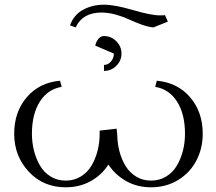

<svg xmlns="http://www.w3.org/2000/svg" viewBox="-20 -798 929 825"><path d="M41 -223.1Q41 -316.9 94.7 -379.9Q148.4 -442.9 237.8 -451.2L245.1 -424.8Q185.5 -415 151.4 -361.6Q117.2 -308.1 117.2 -223.1Q117.2 -185.1 126.2 -149.9Q135.3 -114.7 152.3 -85.7Q169.4 -56.6 198 -39.3Q226.6 -22 262.2 -22Q298.3 -22 326.9 -39.3Q355.5 -56.6 372.8 -85.7Q390.1 -114.7 399.2 -149.9Q408.2 -185.1 408.2 -223.1V-236.8L481 -245.1L483.9 -219.2Q484.4 -181.6 493.4 -147.2Q502.4 -112.8 519.8 -84.5Q537.1 -56.2 565.2 -39.1Q593.3 -22 628.9 -22Q665 -22 693.6 -39.3Q722.2 -56.6 739.5 -85.7Q756.8 -114.7 765.9 -149.9Q774.9 -185.1 774.9 -223.1Q774.9 -308.1 740.7 -361.6Q706.5 -415 647 -424.8L653.8 -451.2Q743.2 -442.9 797.1 -379.9Q851.1 -316.9 851.1 -223.1Q851.1 -160.2 823.7 -107.9Q796.4 -55.7 745.1 -24.4Q693.8 6.8 628.9 6.8Q570.3 6.8 523.2 -19.3Q476.1 -45.4 445.8 -90.8Q416.5 -45.4 369.1 -19.3Q321.8 6.8 262.2 6.8Q166 6.8 103.5 -60.3Q41 -127.4 41 -223.1ZM280.8 -689Q297.4 -734.9 337.4 -756.3Q377.4 -777.8 426.8 -777.8Q472.7 -777.8 550.8 -754.9Q628.9 -731.9 668 -731.9Q683.1 -731.9 689 -732.9L701.2 -705.1L639.2 -680.2Q616.7 -682.1 587.6 -692.6Q558.6 -703.1 534.9 -714.4Q511.2 -725.6 478.8 -734.9Q446.3 -744.1 416 -744.1Q334.5 -744.1 305.2 -680.2ZM389.2 -602.1Q393.1 -619.6 403.1 -631.3Q413.1 -643.1 426.8 -643.1Q457.5 -643.1 479.7 -620.8Q502 -598.6 502 -567.9Q502 -537.1 479.7 -515.1Q457.5 -493.2 426.8 -493.2V-519Q444.3 -519 456.8 -533.7Q469.2 -548.3 469.2 -567.9Z"/></svg>

Font: Dihjauti S
Style: Regular
Weight: 400
Designer: T. Christopher White
Version: Version 3.0.0